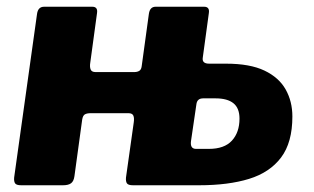

<svg xmlns="http://www.w3.org/2000/svg" viewBox="-20 -550 931 570"><path d="M43 0Q29 0 25 -5.5Q21 -11 22 -23L90 -509Q93 -530 111 -530H254Q271 -530 268 -511L248 -364Q246 -352 249 -344Q252 -336 264 -336H378Q388 -336 394 -340Q400 -344 401 -356L422 -509Q425 -530 442 -530H586Q603 -530 600 -511L582 -379Q579 -361 601 -361H651Q722 -361 765 -340.5Q808 -320 828 -284.5Q848 -249 848 -204Q848 -127 814.5 -82.5Q781 -38 719.5 -19Q658 0 571 0H375Q361 0 357 -5.5Q353 -11 354 -23L377 -186Q379 -199 376 -206.5Q373 -214 361 -214H250Q238 -214 232 -210.5Q226 -207 224 -195L201 -27Q199 -12 191 -6Q183 0 167 0ZM562 -108H600Q646 -108 668.5 -132.5Q691 -157 691 -198Q691 -229 673 -243.5Q655 -258 620 -258H583Q565 -258 563 -240L547 -131Q544 -108 562 -108Z"/></svg>

Font: Libre Franklin ExtraBold
Style: Italic
Weight: 800
Italic angle: -8°
Designer: Pablo Impallari, Rodrigo Fuenzalida, Nhung Nguyen
Foundry: Impallari Type
Version: Version 3.000